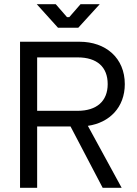

<svg xmlns="http://www.w3.org/2000/svg" viewBox="-20 -900 655 920"><path d="M355 -767 458 -880H366L312 -818H301L247 -880H156L258 -767ZM578 -497C578 -622 487 -700 361 -700H76V0H158V-294H318L472 0H563L401 -297C505 -312 578 -386 578 -497ZM158 -625H352C445 -625 496 -579 496 -497C496 -415 443 -369 352 -369H158Z"/></svg>

Font: Space Text
Style: Regular
Weight: 400
Designer: Florian Karsten (Space Text), Colophon Foundry (Space Mono)
Foundry: Florian Karsten
Version: Version 1.003;PS 001.003;hotconv 1.0.88;makeotf.lib2.5.64775